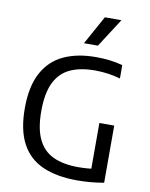

<svg xmlns="http://www.w3.org/2000/svg" viewBox="-89 -866 733 936"><g transform="rotate(10 277.5 -398.0)"><path d="M358.5 5.5Q256 5.5 186.5 -25.5Q117 -56.5 81.5 -123.2Q46 -190 46 -297Q46 -404.5 82 -472Q118 -539.5 185 -571Q252 -602.5 345.5 -602.5Q380.5 -602.5 414 -598.5Q447.5 -594.5 477.5 -586V-520Q444 -529.5 413 -533.5Q382 -537.5 351 -537.5Q279 -537.5 229.2 -514.5Q179.5 -491.5 153.5 -439Q127.5 -386.5 127.5 -296.5Q127.5 -210 152.8 -157.8Q178 -105.5 228 -82.2Q278 -59 352.5 -59Q376 -59 400 -61Q424 -63 444 -67L416.5 -40V-289H490V-6Q454.5 0 422 2.8Q389.5 5.5 358.5 5.5ZM275 -659 353.5 -801H435.5L344 -659Z"/></g></svg>

Font: Encode Sans SC SemiCondensed
Style: Regular
Weight: 400
Width: 4
Designer: Multiple Designers
Foundry: Impallari Type
Version: Version 3.002